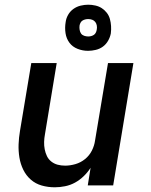

<svg xmlns="http://www.w3.org/2000/svg" viewBox="-20 -788 640 816"><path d="M213 8Q184 8 157.5 0.5Q131 -7 111 -24.5Q91 -42 79 -66.5Q67 -91 62.5 -118.5Q58 -146 59 -174.5Q60 -203 65 -232L113 -520H221L171 -217Q168 -201 167.5 -185Q167 -169 170 -153.5Q173 -138 179.5 -124.5Q186 -111 198 -101.5Q210 -92 225 -88Q240 -84 257 -84Q278 -84 300.5 -90.5Q323 -97 341.5 -112Q360 -127 370.5 -148Q381 -169 384 -191L439 -520H547L461 0H353L365 -75Q353 -56 336 -39.5Q319 -23 299 -12Q279 -1 256.5 3.5Q234 8 213 8ZM354 -572Q331 -572 309.5 -580.5Q288 -589 275 -606.5Q262 -624 258.5 -647Q255 -670 259 -694Q261 -710 269.5 -725Q278 -740 292 -750Q306 -760 322.5 -764Q339 -768 355 -768Q370 -768 385.5 -764.5Q401 -761 413 -753Q425 -745 434 -733.5Q443 -722 447 -707.5Q451 -693 452 -677.5Q453 -662 451 -646Q448 -630 439.5 -615Q431 -600 417.5 -590Q404 -580 387 -576Q370 -572 354 -572ZM355 -633Q361 -633 367 -634.5Q373 -636 378.5 -639.5Q384 -643 387 -649Q390 -655 391 -661Q393 -670 391.5 -679Q390 -688 385 -694.5Q380 -701 372 -704Q364 -707 355 -707Q349 -707 342.5 -705.5Q336 -704 330.5 -700.5Q325 -697 322 -691Q319 -685 318 -679Q317 -670 318.5 -661Q320 -652 324.5 -645.5Q329 -639 337.5 -636Q346 -633 355 -633Z"/></svg>

Font: Iosevka Aile Semibold
Style: Italic
Weight: 600
Italic angle: -9°
Designer: Belleve Invis
Foundry: Belleve Invis
Version: Version 31.1.0; ttfautohint (v1.8.4)